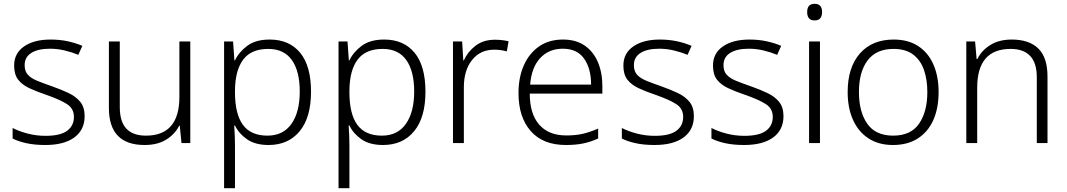

<svg xmlns="http://www.w3.org/2000/svg" viewBox="-20 -815 5586 1005"><path d="M423 -207Q423 -135 369 -95.5Q315 -56 217 -56Q161 -56 118 -65.5Q75 -75 46 -90V-145Q81 -127 126 -115.5Q171 -104 218 -104Q296 -104 331.5 -130.5Q367 -157 367 -203Q367 -247 330 -270.5Q293 -294 221 -319Q171 -336 133.5 -353.5Q96 -371 75 -398Q54 -425 54 -472Q54 -536 106 -572Q158 -608 245 -608Q293 -608 334.5 -599Q376 -590 411 -575L390 -528Q359 -541 320 -550.5Q281 -560 242 -560Q179 -560 144 -538Q109 -516 109 -474Q109 -442 126 -423.5Q143 -405 175 -392Q207 -379 253 -363Q301 -346 339 -328Q377 -310 400 -282Q423 -254 423 -207Z M976 -598V-66H930L921 -157H918Q896 -113 850.5 -84.5Q805 -56 737 -56Q550 -56 550 -250V-598H607V-255Q607 -178 641.5 -141.5Q676 -105 744 -105Q919 -105 919 -308V-598Z M1392 -608Q1494 -608 1551 -539Q1608 -470 1608 -335Q1608 -200 1548.5 -128Q1489 -56 1386 -56Q1316 -56 1273 -86Q1230 -116 1210 -158H1206Q1208 -133 1209 -103.5Q1210 -74 1210 -49V170H1153V-598H1200L1207 -499H1210Q1230 -542 1274 -575Q1318 -608 1392 -608ZM1384 -559Q1295 -559 1253 -503Q1211 -447 1210 -342V-332Q1210 -218 1251.5 -161.5Q1293 -105 1380 -105Q1462 -105 1505.5 -166.5Q1549 -228 1549 -336Q1549 -443 1507.5 -501Q1466 -559 1384 -559Z M1991 -608Q2093 -608 2150 -539Q2207 -470 2207 -335Q2207 -200 2147.5 -128Q2088 -56 1985 -56Q1915 -56 1872 -86Q1829 -116 1809 -158H1805Q1807 -133 1808 -103.5Q1809 -74 1809 -49V170H1752V-598H1799L1806 -499H1809Q1829 -542 1873 -575Q1917 -608 1991 -608ZM1983 -559Q1894 -559 1852 -503Q1810 -447 1809 -342V-332Q1809 -218 1850.5 -161.5Q1892 -105 1979 -105Q2061 -105 2104.5 -166.5Q2148 -228 2148 -336Q2148 -443 2106.5 -501Q2065 -559 1983 -559Z M2570 -607Q2609 -607 2642 -599L2633 -546Q2601 -555 2567 -555Q2494 -555 2451 -501Q2408 -447 2408 -358V-66H2351V-598H2399L2405 -499H2408Q2428 -544 2469 -575.5Q2510 -607 2570 -607Z M2927 -608Q2995 -608 3040.5 -576.5Q3086 -545 3109.5 -490Q3133 -435 3133 -364V-325H2753Q2753 -219 2802.5 -162.5Q2852 -106 2944 -106Q2993 -106 3030 -114.5Q3067 -123 3111 -142V-90Q3071 -72 3032 -64Q2993 -56 2942 -56Q2822 -56 2758 -129Q2694 -202 2694 -328Q2694 -409 2721.5 -472Q2749 -535 2801 -571.5Q2853 -608 2927 -608ZM2926 -560Q2853 -560 2807.5 -511Q2762 -462 2755 -372H3074Q3074 -456 3037.5 -508Q3001 -560 2926 -560Z M3612 -207Q3612 -135 3558 -95.5Q3504 -56 3406 -56Q3350 -56 3307 -65.5Q3264 -75 3235 -90V-145Q3270 -127 3315 -115.5Q3360 -104 3407 -104Q3485 -104 3520.5 -130.5Q3556 -157 3556 -203Q3556 -247 3519 -270.5Q3482 -294 3410 -319Q3360 -336 3322.5 -353.5Q3285 -371 3264 -398Q3243 -425 3243 -472Q3243 -536 3295 -572Q3347 -608 3434 -608Q3482 -608 3523.5 -599Q3565 -590 3600 -575L3579 -528Q3548 -541 3509 -550.5Q3470 -560 3431 -560Q3368 -560 3333 -538Q3298 -516 3298 -474Q3298 -442 3315 -423.5Q3332 -405 3364 -392Q3396 -379 3442 -363Q3490 -346 3528 -328Q3566 -310 3589 -282Q3612 -254 3612 -207Z M4081 -207Q4081 -135 4027 -95.5Q3973 -56 3875 -56Q3819 -56 3776 -65.5Q3733 -75 3704 -90V-145Q3739 -127 3784 -115.5Q3829 -104 3876 -104Q3954 -104 3989.5 -130.5Q4025 -157 4025 -203Q4025 -247 3988 -270.5Q3951 -294 3879 -319Q3829 -336 3791.5 -353.5Q3754 -371 3733 -398Q3712 -425 3712 -472Q3712 -536 3764 -572Q3816 -608 3903 -608Q3951 -608 3992.5 -599Q4034 -590 4069 -575L4048 -528Q4017 -541 3978 -550.5Q3939 -560 3900 -560Q3837 -560 3802 -538Q3767 -516 3767 -474Q3767 -442 3784 -423.5Q3801 -405 3833 -392Q3865 -379 3911 -363Q3959 -346 3997 -328Q4035 -310 4058 -282Q4081 -254 4081 -207Z M4244 -795Q4283 -795 4283 -752Q4283 -708 4244 -708Q4205 -708 4205 -752Q4205 -795 4244 -795ZM4272 -598V-66H4215V-598Z M4893 -333Q4893 -249 4865.5 -187Q4838 -125 4784.5 -90.5Q4731 -56 4654 -56Q4580 -56 4527 -90Q4474 -124 4445.5 -186.5Q4417 -249 4417 -333Q4417 -462 4481 -535Q4545 -608 4658 -608Q4734 -608 4786.5 -573.5Q4839 -539 4866 -477Q4893 -415 4893 -333ZM4476 -333Q4476 -230 4519.5 -167.5Q4563 -105 4655 -105Q4748 -105 4791 -168Q4834 -231 4834 -333Q4834 -399 4816 -450Q4798 -501 4759 -530Q4720 -559 4657 -559Q4567 -559 4521.5 -499Q4476 -439 4476 -333Z M5276 -608Q5367 -608 5415 -561Q5463 -514 5463 -414V-66H5407V-410Q5407 -486 5372 -522.5Q5337 -559 5270 -559Q5095 -559 5095 -356V-66H5038V-598H5084L5092 -506H5096Q5117 -550 5163 -579Q5209 -608 5276 -608Z"/></svg>

Font: Noto Sans Malayalam UI Light
Style: Regular
Weight: 300
Designer: Jelle Bosma - Monotype Design Team
Foundry: Monotype Imaging Inc.
Version: Version 2.104; ttfautohint (v1.8.4.7-5d5b)